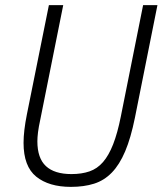

<svg xmlns="http://www.w3.org/2000/svg" viewBox="-20 -718 635 750"><path d="M227 -698 138 -254Q131 -222 128.5 -201.5Q126 -181 126 -166Q126 -100 159.5 -69Q193 -38 259 -38Q299 -38 329.5 -48.5Q360 -59 382.5 -85Q405 -111 422 -154.5Q439 -198 452 -263L539 -698H595L507 -258Q491 -179 469 -127Q447 -75 417 -44Q387 -13 347.5 -0.5Q308 12 257 12Q171 12 121.5 -28Q72 -68 72 -160Q72 -206 85 -271L171 -698Z"/></svg>

Font: IBM Plex Sans Cond Light
Style: Italic
Weight: 300
Width: 3
Italic angle: -11°
Designer: Mike Abbink, Paul van der Laan, Pieter van Rosmalen
Foundry: Bold Monday
Version: Version 1.3